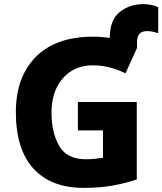

<svg xmlns="http://www.w3.org/2000/svg" viewBox="-20 -902 788 932"><path d="M676 -882Q609 -882 561 -843.5Q513 -805 513 -720V-718Q472 -724 432 -724Q251 -724 154 -626Q57 -528 57 -358Q57 -177 142.5 -83.5Q228 10 386 10Q465 10 526 -1Q587 -12 644 -31V-407H358V-269H480V-136Q463 -134 444 -131.5Q425 -129 396 -129Q305 -129 267.5 -193.5Q230 -258 230 -355Q230 -459 285 -522Q340 -585 431 -585Q476 -585 517 -573.5Q558 -562 589 -546L645 -669V-697Q645 -751 693 -751Q710 -751 725 -747.5Q740 -744 748 -741V-867Q740 -872 719.5 -877Q699 -882 676 -882Z"/></svg>

Font: Noto Sans UI Extra
Style: Regular
Weight: 800
Designer: Monotype Design Team
Foundry: Monotype Imaging Inc.
Version: Version 1.901